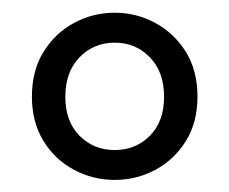

<svg xmlns="http://www.w3.org/2000/svg" viewBox="-20 -696 368 308"><path d="M164 -455.3Q197.6 -455.3 220.4 -478.2Q243.2 -501.1 243.2 -540.8Q243.2 -580.6 220.4 -604.1Q197.6 -627.6 164 -627.6Q130.4 -627.6 107.6 -604.1Q84.8 -580.6 84.8 -540.8Q84.8 -501.1 107.6 -478.2Q130.4 -455.3 164 -455.3ZM164 -407.4Q129.3 -407.4 98.7 -423.6Q68.1 -439.9 49.7 -469.9Q31.2 -499.9 31.2 -540.8Q31.2 -582.7 49.8 -612.8Q68.4 -642.9 98.8 -659.3Q129.3 -675.6 164 -675.6Q199 -675.6 229.3 -659.1Q259.6 -642.6 278.2 -612.7Q296.8 -582.7 296.8 -541.2Q296.8 -499.7 278.2 -469.8Q259.6 -439.9 229.3 -423.6Q199 -407.4 164 -407.4Z"/></svg>

Font: Adobe Variable Font Prototype
Style: Regular
Weight: 389
Designer: Frank Grießhammer
Foundry: Adobe
Version: Version 1.004;hotconv 1.0.113;makeotfexe 2.5.65598